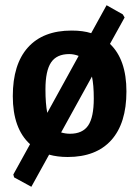

<svg xmlns="http://www.w3.org/2000/svg" viewBox="-20 -591 534 735"><path d="M254 -474Q298 -474 329 -464L388 -571L450 -536L457 -524L401 -423Q464 -363 464 -241Q464 -119 406 -54.5Q348 10 239 10Q200 10 168 1L100 124L34 88L31 77L95 -39Q29 -99 29 -223Q29 -345 87 -409.5Q145 -474 254 -474ZM245 -384Q197 -384 175.5 -352Q154 -320 154 -249Q154 -193 161 -159L281 -377Q263 -384 245 -384ZM339 -214Q339 -266 332 -298L214 -84Q231 -79 248 -79Q296 -79 317.5 -110.5Q339 -142 339 -214Z"/></svg>

Font: Alegreya Sans
Style: Bold
Weight: 700
Designer: Juan Pablo del Peral
Foundry: Huerta Tipografica
Version: Version 2.007